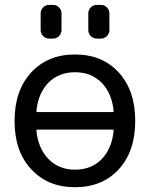

<svg xmlns="http://www.w3.org/2000/svg" viewBox="-20 -782 610 791"><path d="M129.9 -324.2Q129.9 -320.3 134.8 -320.3H443.4Q448.2 -320.3 448.2 -324.2Q441.4 -395.5 400.4 -439.5Q357.4 -484.4 289.1 -484.4Q220.7 -484.4 177.7 -439.5Q136.7 -395.5 129.9 -324.2ZM134.8 -248Q129.9 -248 129.9 -244.1Q136.7 -172.9 177.7 -128.9Q220.7 -83 289.1 -83Q357.4 -83 400.4 -127.9Q441.4 -171.9 448.2 -244.1Q448.2 -248 443.4 -248ZM108.4 -85Q40 -158.2 40 -283.7Q40 -409.2 108.4 -483.4Q176.8 -557.6 289.1 -557.6Q401.4 -557.6 469.2 -483.4Q537.1 -409.2 537.1 -283.7Q537.1 -158.2 469.2 -84.5Q401.4 -10.7 289.1 -10.7Q176.8 -10.7 108.4 -85ZM181.6 -623Q168 -623 157.7 -633.3Q147.5 -643.6 147.5 -658.2V-726.6Q147.5 -741.2 157.7 -751.5Q168 -761.7 181.6 -761.7H199.2Q212.9 -761.7 223.1 -751.5Q233.4 -741.2 233.4 -726.6V-658.2Q233.4 -643.6 223.1 -633.3Q212.9 -623 199.2 -623ZM378.9 -623Q364.3 -623 354 -633.3Q343.8 -643.6 343.8 -658.2V-726.6Q343.8 -741.2 354 -751.5Q364.3 -761.7 378.9 -761.7H396.5Q410.2 -761.7 420.4 -751.5Q430.7 -741.2 430.7 -726.6V-658.2Q430.7 -643.6 420.4 -633.3Q410.2 -623 396.5 -623Z"/></svg>

Font: Gen Jyuu GothicL Regular
Style: Regular
Weight: 400
Designer: [Source Han Sans]
Ryoko NISHIZUKA  (kana & ideographs); Paul D. Hunt (Latin, Greek & Cyrillic); Wenlong ZHANG  (bopomofo
Version: Version 1.002.20150607